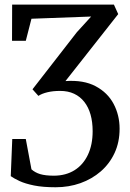

<svg xmlns="http://www.w3.org/2000/svg" viewBox="-20 -566 562 830"><path d="M220.5 243.5Q165.5 243.5 127.2 235.8Q89 228 64.8 216.8Q40.5 205.5 26.5 195.5L33 35H91.5L116 166Q131.5 180 154 186.8Q176.5 193.5 214 193.5Q265 193 302.2 169.8Q339.5 146.5 360 103.2Q380.5 60 380.5 1Q380.5 -38.5 371.5 -70.5Q362.5 -102.5 344.5 -125.5Q326.5 -148.5 300.2 -160.8Q274 -173 240 -173Q209 -173 185 -167.2Q161 -161.5 146 -151.5L120.5 -180L312 -426.5L374 -494.5L116 -485L91.5 -389.5H32L32.5 -546H472.5L491 -505L263 -215.5Q341.5 -221 393.5 -193.2Q445.5 -165.5 471.2 -116.8Q497 -68 497 -9.5Q497 48.5 475.5 95Q454 141.5 415.8 174.8Q377.5 208 327.5 225.8Q277.5 243.5 220.5 243.5Z"/></svg>

Font: Merriweather 36pt
Style: Regular
Weight: 400
Designer: Eben Sorkin
Foundry: Eben Sorkin
Version: Version 2.100